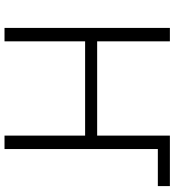

<svg xmlns="http://www.w3.org/2000/svg" viewBox="18 -772 754 829"><g transform="rotate(90 394.5 -357.0)"><path d="M100 0V-714H158V-400H565V-714H783V-662H623V0H565V-348H158V0Z"/></g></svg>

Font: Noto Sans Light
Style: Regular
Weight: 300
Designer: Monotype Design Team
Foundry: Monotype Imaging Inc.
Version: Version 2.007